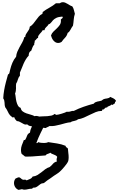

<svg xmlns="http://www.w3.org/2000/svg" viewBox="-20 -986 1091 1774"><path d="M1050.8 -55.7Q1050.8 -47.9 1045.4 -44.9Q1040 -42 1043 -31.2Q1035.2 -30.3 1029.3 -23.4Q1023.4 -16.6 1015.6 -16.6Q1010.7 -16.6 1007.8 -21.5Q1005.9 -14.6 1000.5 -11.7Q995.1 -8.8 989.3 -6.8Q983.4 -4.9 977.5 -2Q971.7 1 969.7 6.8H964.8Q953.1 6.8 946.8 16.6Q940.4 26.4 931.6 26.4Q928.7 26.4 927.7 25.4Q922.9 26.4 923.8 31.7Q924.8 37.1 920.9 39.1H916Q890.6 39.1 864.3 49.8Q837.9 60.5 811 74.2Q784.2 87.9 756.3 100.1Q728.5 112.3 700.2 116.2Q694.3 122.1 686 125.5Q677.7 128.9 668 130.9Q658.2 132.8 648.9 135.3Q639.6 137.7 632.8 143.6Q608.4 145.5 584 152.3Q559.6 159.2 535.6 165.5Q511.7 171.9 486.8 176.3Q461.9 180.7 436.5 178.7Q428.7 184.6 419.4 188Q410.2 191.4 402.3 197.3Q362.3 191.4 322.8 188.5Q283.2 185.5 245.1 174.8Q245.1 171.9 243.2 170.9Q241.2 169.9 238.8 169.4Q236.3 168.9 234.4 167.5Q232.4 166 234.4 162.1Q225.6 165 218.8 165Q209 165 199.7 160.2Q190.4 155.3 180.2 149.4Q169.9 143.6 159.2 138.2Q148.4 132.8 135.7 132.8Q127.9 125 121.6 117.2Q115.2 109.4 112.3 97.7Q108.4 96.7 104 97.7Q99.6 98.6 96.7 98.6Q90.8 98.6 90.8 94.7Q70.3 80.1 61.5 63.5Q52.7 46.9 42 25.4Q39.1 18.6 34.7 14.2Q30.3 9.8 28.3 3.9Q24.4 -5.9 23.4 -16.6Q22.5 -27.3 22 -37.6Q21.5 -47.9 19 -58.1Q16.6 -68.4 9.8 -77.1Q11.7 -114.3 18.1 -151.4Q24.4 -188.5 34.2 -225.6Q38.1 -242.2 43 -257.8Q47.9 -273.4 51.8 -290Q52.7 -295.9 55.2 -298.3Q57.6 -300.8 59.6 -301.8L63.5 -304.7Q65.4 -306.6 66.4 -310.5L74.2 -343.8Q82 -376 94.7 -406.2Q107.4 -436.5 128.9 -461.9Q130.9 -486.3 140.1 -508.3Q149.4 -530.3 161.1 -551.3Q172.9 -572.3 184.6 -592.8Q196.3 -613.3 203.1 -636.7L202.1 -638.7Q202.1 -642.6 206.5 -643.1Q210.9 -643.6 212.9 -643.6Q213.9 -659.2 220.2 -670.4Q226.6 -681.6 233.9 -691.4Q241.2 -701.2 247.6 -712.4Q253.9 -723.6 254.9 -739.3Q273.4 -750 286.6 -766.1Q299.8 -782.2 312 -799.3Q324.2 -816.4 337.9 -832.5Q351.6 -848.6 371.1 -858.4Q376 -864.3 374 -875Q404.3 -897.5 436.5 -915Q468.8 -932.6 497.1 -956.1H532.2Q544.9 -965.8 560.5 -965.8Q572.3 -965.8 583.5 -960.9Q594.7 -956.1 605 -949.7Q615.2 -943.4 626 -937Q636.7 -930.7 647.5 -927.7Q658.2 -913.1 662.6 -894Q667 -875 671.9 -858.4Q663.1 -832 661.1 -804.2Q659.2 -776.4 654.3 -749Q647.5 -741.2 642.6 -731.9Q637.7 -722.7 632.3 -713.4Q627 -704.1 621.1 -695.8Q615.2 -687.5 605.5 -682.6Q597.7 -654.3 581.1 -637.7Q564.5 -621.1 548.8 -598.6Q534.2 -588.9 517.6 -588.9Q503.9 -588.9 493.2 -595.2Q482.4 -601.6 473.6 -611.8Q464.8 -622.1 459.5 -634.3Q454.1 -646.5 451.2 -658.2Q458 -678.7 473.1 -693.4Q488.3 -708 503.9 -722.7Q519.5 -737.3 531.2 -753.9Q543 -770.5 543 -793.9Q543 -795.9 542.5 -797.9Q542 -799.8 542 -801.8Q542 -805.7 544.9 -808.6Q547.9 -811.5 550.8 -813.5L556.6 -818.4Q559.6 -821.3 559.6 -825.2Q559.6 -829.1 555.7 -833Q518.6 -830.1 499.5 -820.3Q480.5 -810.5 469.7 -798.8Q459 -787.1 450.7 -775.9Q442.4 -764.6 426.8 -759.8Q423.8 -752 418.5 -746.6Q413.1 -741.2 407.2 -735.8Q401.4 -730.5 397 -723.6Q392.6 -716.8 391.6 -707H374Q370.1 -698.2 362.8 -689.9Q355.5 -681.6 348.1 -673.8Q340.8 -666 335.4 -656.7Q330.1 -647.5 332 -636.7Q321.3 -632.8 315.9 -624Q310.5 -615.2 300.8 -609.4V-603.5Q300.8 -595.7 297.9 -588.9Q294.9 -582 296.9 -574.2Q285.2 -563.5 279.8 -547.4Q274.4 -531.2 268.6 -517.6Q254.9 -510.7 250 -499Q245.1 -487.3 245.1 -471.7Q230.5 -457 218.8 -437.5Q207 -418 197.8 -397.5Q188.5 -377 180.7 -355.5Q172.9 -334 164.1 -315.4V-287.1Q150.4 -271.5 145 -250.5Q139.6 -229.5 128.9 -212.9Q127 -202.1 127.4 -191.4Q127.9 -180.7 127.9 -169.9Q127.9 -158.2 126 -145.5Q124 -132.8 119.1 -122.1Q123 -107.4 125 -87.4Q127 -67.4 131.8 -47.4Q136.7 -27.3 145.5 -11.2Q154.3 4.9 170.9 10.7Q174.8 32.2 189.9 43.5Q205.1 54.7 224.6 61.5Q244.1 68.4 264.6 73.7Q285.2 79.1 300.8 87.9Q306.6 85 314.5 85Q322.3 85 328.6 86.9Q335 88.9 342.8 90.8Q356.4 88.9 376.5 88.9Q396.5 88.9 417 87.4Q437.5 85.9 455.1 82Q472.7 78.1 483.4 67.4Q490.2 67.4 492.7 71.3Q495.1 75.2 502 75.2Q508.8 75.2 522.5 71.8Q536.1 68.4 550.8 64Q565.4 59.6 578.6 54.7Q591.8 49.8 597.7 45.9Q600.6 46.9 603.5 46.9H610.4Q624 46.9 635.7 42Q647.5 37.1 661.1 39.1Q706.1 16.6 752.4 0.5Q798.8 -15.6 846.7 -28.3Q852.5 -37.1 860.8 -41Q869.1 -44.9 878.9 -47.4Q888.7 -49.8 898.4 -51.3Q908.2 -52.7 917 -55.7Q922.9 -58.6 927.2 -63Q931.6 -67.4 938.5 -70.3Q945.3 -73.2 953.6 -74.2Q961.9 -75.2 970.2 -76.7Q978.5 -78.1 985.8 -81.1Q993.2 -84 998 -90.8Q1011.7 -85 1025.9 -78.1Q1040 -71.3 1049.8 -58.6ZM614.3 467.8Q614.3 474.6 613.3 485.4Q612.3 496.1 610.4 502Q606.4 512.7 597.2 525.9Q587.9 539.1 576.2 553.2Q564.5 567.4 553.2 579.6Q542 591.8 533.2 599.6Q520.5 611.3 505.9 620.1Q491.2 628.9 477.5 638.7Q461.9 649.4 447.8 660.2Q433.6 670.9 417 680.7Q409.2 685.5 400.9 693.4Q392.6 701.2 382.8 706.1Q378.9 708 374.5 707.5Q370.1 707 365.2 709Q353.5 713.9 339.8 725.6Q326.2 737.3 312.5 744.1Q303.7 748 293 747.6Q282.2 747.1 277.3 757.8H270.5Q253.9 757.8 237.8 762.2Q221.7 766.6 205.1 766.6Q192.4 766.6 183.6 761.7Q175.8 763.7 167.5 765.1Q159.2 766.6 151.4 768.6Q131.8 760.7 120.6 743.2Q109.4 725.6 109.4 705.1Q109.4 682.6 123 664.1Q130.9 661.1 139.2 656.7Q147.5 652.3 155.3 652.3Q163.1 652.3 172.4 661.6Q181.6 670.9 190.4 673.8Q195.3 675.8 200.2 674.8Q205.1 673.8 210 673.8Q219.7 673.8 225.6 680.7Q239.3 674.8 256.3 668Q273.4 661.1 281.2 645.5Q307.6 642.6 326.7 630.9Q345.7 619.1 362.8 605.5Q379.9 591.8 397.5 578.1Q415 564.5 438.5 557.6Q456.1 543.9 469.2 527.8Q482.4 511.7 505.9 505.9Q502.9 497.1 502.9 488.3Q502.9 481.4 504.9 475.6L508.8 463.9Q503.9 455.1 495.6 450.7Q487.3 446.3 478 442.4Q468.8 438.5 460 435.1Q451.2 431.6 445.3 424.8Q434.6 432.6 422.4 435.1Q410.2 437.5 400.4 450.2Q358.4 452.1 316.9 456.5Q275.4 460.9 233.4 460.9H222.7Q216.8 460.9 210.9 460Q203.1 453.1 195.3 447.3L179.7 435.5Q173.8 419.9 173.8 400.4Q173.8 377.9 181.2 357.4Q188.5 336.9 197.3 316.4Q196.3 308.6 204.1 308.1Q211.9 307.6 214.8 302.7Q224.6 284.2 230.5 267.1Q236.3 250 256.8 239.3Q259.8 213.9 269.5 194.8Q279.3 175.8 290 153.3Q293.9 145.5 296.4 138.7Q298.8 131.8 302.7 124Q307.6 113.3 317.4 106.4Q327.1 99.6 337.9 99.6Q348.6 99.6 358.4 105Q368.2 110.4 376.5 119.1Q384.8 127.9 390.1 138.7Q395.5 149.4 396.5 159.2Q375 203.1 354 245.6Q333 288.1 316.4 334Q319.3 336.9 320.3 336.9Q324.2 336.9 327.6 333Q331.1 329.1 333 327.1Q345.7 332 359.4 333.5Q373 335 386.7 335Q395.5 335 406.2 333.5Q417 332 424.8 327.1Q465.8 333 506.8 339.4Q547.9 345.7 585.9 361.3Q586.9 372.1 594.7 376Q602.5 379.9 607.4 386.7Q608.4 407.2 611.3 427.2Q614.3 447.3 614.3 467.8Z"/></svg>

Font: RockSalt
Style: Regular
Weight: 400
Designer: Squid
Foundry: Font Diner, Inc DBA Sideshow
Version: Version 1.000